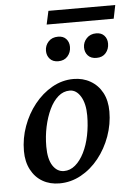

<svg xmlns="http://www.w3.org/2000/svg" viewBox="-53 -770 578 819"><g transform="rotate(-5 236.0 -360.5)"><path d="M168.9 7.8Q127.9 7.8 96.7 -10.3Q65.4 -28.3 47.4 -62.5Q29.3 -96.7 29.3 -142.6Q29.3 -197.3 47.9 -248.5Q66.4 -299.8 99.1 -340.8Q131.8 -381.8 174.8 -406.2Q217.8 -430.7 266.6 -430.7Q306.6 -430.7 338.9 -412.1Q371.1 -393.6 389.2 -359.9Q407.2 -326.2 407.2 -279.3Q407.2 -225.6 388.7 -173.8Q370.1 -122.1 337.4 -81.1Q304.7 -40 261.2 -16.1Q217.8 7.8 168.9 7.8ZM192.4 -43Q218.8 -43 240.7 -61.5Q262.7 -80.1 278.8 -112.3Q294.9 -144.5 303.2 -185.5Q311.5 -226.6 311.5 -270.5Q311.5 -321.3 293 -352.1Q274.4 -382.8 246.1 -382.8Q218.8 -382.8 196.8 -363.8Q174.8 -344.7 159.2 -312Q143.6 -279.3 134.8 -238.3Q126 -197.3 126 -153.3Q126 -99.6 144.5 -71.3Q163.1 -43 192.4 -43ZM185.5 -729.5H471.7L460 -671.9H172.9ZM209 -511.7Q185.5 -511.7 172.9 -525.9Q160.2 -540 160.2 -560.5Q160.2 -583 175.3 -599.6Q190.4 -616.2 216.8 -616.2Q239.3 -616.2 251.5 -602.5Q263.7 -588.9 263.7 -568.4Q263.7 -544.9 249 -528.3Q234.4 -511.7 209 -511.7ZM373 -511.7Q348.6 -511.7 335.9 -525.9Q323.2 -540 323.2 -560.5Q323.2 -583 338.9 -599.6Q354.5 -616.2 379.9 -616.2Q402.3 -616.2 414.6 -602.5Q426.8 -588.9 426.8 -568.4Q426.8 -544.9 412.6 -528.3Q398.4 -511.7 373 -511.7Z"/></g></svg>

Font: Crimson Pro Medium
Style: Italic
Weight: 500
Italic angle: -12°
Designer: Jacques Le Bailly
Foundry: Baron von Fonthausen
Version: Version 1.003